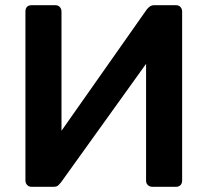

<svg xmlns="http://www.w3.org/2000/svg" viewBox="-20 -720 800 740"><path d="M102 0Q91 0 84.5 -7Q78 -14 78 -25V-675Q78 -700 103 -700H193Q204 -700 210.5 -693Q217 -686 217 -675V-216L546 -684Q550 -689 557 -694.5Q564 -700 575 -700H658Q669 -700 675.5 -693Q682 -686 682 -675V-24Q682 -13 675.5 -6.5Q669 0 658 0H568Q557 0 550 -6.5Q543 -13 543 -24V-474L215 -17Q211 -12 205 -6Q199 0 186 0Z"/></svg>

Font: Fz Rubik Med
Style: Regular
Weight: 500
Designer: Hubert and Fischer
Foundry: Hubert and Fischer
Version: Vit hóa bi FontZin.com